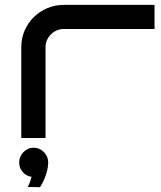

<svg xmlns="http://www.w3.org/2000/svg" viewBox="-20 -570 667 793"><path d="M618.2 -450.2H243.2Q227.5 -450.2 213.9 -444.1Q200.2 -438 189.9 -427.7Q179.7 -417.5 173.8 -403.8Q168 -390.1 168 -375V0H67.9V-375Q67.9 -411.6 81.5 -443.4Q95.2 -475.1 119.1 -498.8Q143.1 -522.5 174.8 -536.1Q206.5 -549.8 243.2 -549.8H618.2ZM179.2 103Q178.2 123 173.1 140.9Q168 158.7 161.6 172.9Q154.3 189 145.5 203.1L94.2 202.1Q97.2 197.3 100.1 190.9Q102.5 185.5 105.2 177.7Q107.9 169.9 110.4 160.2Q88.4 157.2 73.7 140.4Q59.1 123.5 59.1 100.1Q59.1 88.4 64 77.4Q68.8 66.4 76.9 58.1Q85 49.8 95.9 44.9Q106.9 40 119.1 40Q131.3 40 142.3 44.9Q153.3 49.8 161.6 58.3Q169.9 66.9 174.6 78.4Q179.2 89.8 179.2 103Z"/></svg>

Font: Bruno Ace
Style: Regular
Weight: 400
Designer: Astigmatic (AOETI)
Foundry: Astigmatic (AOETI)
Version: Version 1.000